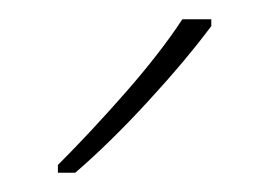

<svg xmlns="http://www.w3.org/2000/svg" viewBox="-20 -785 279 199"><path d="M199 -758Q173 -723 133.5 -680Q94 -637 58 -606H40V-614Q74 -648 110 -689Q146 -730 169 -765H199Z"/></svg>

Font: Noto Sans Lao Looped SemiCondensed Thin
Style: Regular
Weight: 100
Width: 4
Designer: Mark Frömberg, Ben Mitchell
Foundry: The Fontpad Ltd
Version: Version 1.002; ttfautohint (v1.8.4.7-5d5b)